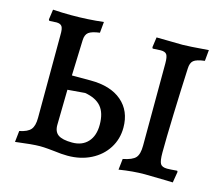

<svg xmlns="http://www.w3.org/2000/svg" viewBox="-95 -773 1061 910"><g transform="rotate(15 435.5 -318.0)"><path d="M239 5Q231 4 208.5 2Q186 0 168 0Q132 0 48 11L54 -44Q94 -52 109 -70Q124 -88 124 -127L125 -533Q126 -565 118.5 -576Q111 -587 91 -587L57 -585L53 -591L60 -641Q105 -638 150 -638Q232 -638 308 -647L303 -593Q264 -588 249 -576.5Q234 -565 233 -538L227 -363H319Q417 -363 472 -316Q527 -269 527 -187Q527 -131 498.5 -86Q470 -41 419.5 -15.5Q369 10 305 10Q276 10 239 5ZM562 -43Q608 -52 623.5 -69.5Q639 -87 639 -129L640 -533Q640 -565 632.5 -576Q625 -587 603 -587L564 -585L561 -591L568 -641L635 -640Q657 -639 696 -639Q723 -639 823 -647L818 -593Q778 -588 764 -576.5Q750 -565 749 -537Q744 -433 740 -310.5Q736 -188 736 -121Q736 -80 744 -66.5Q752 -53 777 -53Q793 -53 826 -56L829 -51L820 3Q801 3 790 2L682 0Q625 0 556 11ZM415 -171Q415 -229 389 -259.5Q363 -290 309 -299L224 -292L221 -121Q220 -86 241 -71Q262 -56 310 -56Q359 -56 387 -86.5Q415 -117 415 -171Z"/></g></svg>

Font: Alegreya SC Medium
Style: Regular
Weight: 500
Designer: Juan Pablo del Peral
Foundry: Huerta Tipografica
Version: Version 2.007; ttfautohint (v1.6)